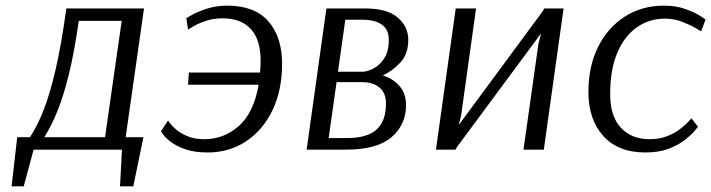

<svg xmlns="http://www.w3.org/2000/svg" viewBox="-20 -530 2519 680"><path d="M490 -500 425 -44H488L452 130H405L412 0H99L64 130H21L41 -44H86Q113 -85 135 -141.5Q157 -198 177 -284Q197 -370 215 -500ZM259 -456Q243 -344 224 -267Q205 -190 183.5 -137Q162 -84 137 -44H352L411 -456Z M640 -466Q640 -466 659.5 -477Q679 -488 712 -499Q745 -510 785 -510Q882 -510 930.5 -454.5Q979 -399 979 -304Q979 -210 945 -139.5Q911 -69 851.5 -29.5Q792 10 715 10Q668 10 636 -1.5Q604 -13 585 -27.5Q566 -42 558 -53.5Q550 -65 550 -65L575 -103Q575 -103 582.5 -93Q590 -83 605.5 -70Q621 -57 645.5 -47Q670 -37 704 -37Q773 -37 826 -84Q879 -131 896 -230H646L649 -273H901Q902 -284 902.5 -294.5Q903 -305 903 -316Q903 -389 868.5 -427Q834 -465 769 -465Q734 -465 706 -455Q678 -445 662 -435Q646 -425 646 -425Z M1136 -500H1274Q1351 -500 1388.5 -468Q1426 -436 1426 -389Q1426 -338 1397.5 -308Q1369 -278 1336 -263Q1373 -251 1395.5 -224.5Q1418 -198 1418 -158Q1418 -88 1366.5 -44Q1315 0 1206 0H1066ZM1265 -276Q1279 -276 1301 -286.5Q1323 -297 1340 -322Q1357 -347 1357 -389Q1357 -426 1332 -443Q1307 -460 1267 -460H1203L1177 -276ZM1172 -239 1144 -41H1209Q1280 -41 1313.5 -71Q1347 -101 1347 -163Q1347 -201 1324 -220Q1301 -239 1264 -239Z M1906 0H1834L1887 -375L1896 -410H1895L1599 -10L1593 0H1524L1594 -500H1666L1613 -120L1605 -89H1606L1902 -490L1908 -500H1976Z M2463 -419Q2463 -419 2444.5 -430Q2426 -441 2397 -452.5Q2368 -464 2334 -464Q2280 -464 2236 -433.5Q2192 -403 2166.5 -343.5Q2141 -284 2141 -197Q2141 -118 2179 -77.5Q2217 -37 2281 -37Q2316 -37 2343.5 -48Q2371 -59 2390 -74Q2409 -89 2419 -100Q2429 -111 2429 -111L2452 -81Q2452 -81 2441 -67.5Q2430 -54 2407 -35.5Q2384 -17 2349 -3.5Q2314 10 2266 10Q2169 10 2116.5 -48.5Q2064 -107 2064 -204Q2064 -295 2098 -363.5Q2132 -432 2192.5 -471Q2253 -510 2332 -510Q2374 -510 2407.5 -498Q2441 -486 2460 -473.5Q2479 -461 2479 -461Z"/></svg>

Font: Arsenal SC
Style: Italic
Weight: 400
Italic angle: -9.10001°
Designer: Andrij Shevchenko
Foundry: Stairsfor
Version: Version 2.001; ttfautohint (v1.8.4.7-5d5b)